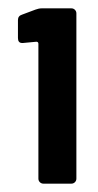

<svg xmlns="http://www.w3.org/2000/svg" viewBox="-20 -856 234 460"><path d="M80 -836H151Q156 -836 159.5 -832.5Q163 -829 163 -824V-428Q163 -423 159.5 -419.5Q156 -416 151 -416H84Q79 -416 75.5 -419.5Q72 -423 72 -428V-751Q72 -756 67 -756L35 -753H33Q23 -753 23 -765V-808Q23 -818 33 -821L65 -833Q73 -836 80 -836Z"/></svg>

Font: UMi
Style: Bold
Weight: 700
Designer: Peter Middis
Foundry: We Are UMi
Version: Version 1.0